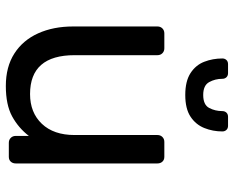

<svg xmlns="http://www.w3.org/2000/svg" viewBox="-90 -682 783 642"><g transform="rotate(90 301.0 -361.5)"><path d="M268 10Q204 10 159.5 -18.5Q115 -47 92 -98Q69 -149 69 -215V-497Q69 -507 75.5 -513.5Q82 -520 92 -520H142Q152 -520 158.5 -513.5Q165 -507 165 -497V-220Q165 -71 295 -71Q357 -71 394.5 -110.5Q432 -150 432 -220V-497Q432 -507 438.5 -513.5Q445 -520 455 -520H505Q515 -520 521 -513.5Q527 -507 527 -497V-23Q527 -13 521 -6.5Q515 0 505 0H458Q448 0 441.5 -6.5Q435 -13 435 -23V-67Q408 -32 369.5 -11Q331 10 268 10ZM298 -590Q252 -590 225 -607.5Q198 -625 187 -653.5Q176 -682 176 -714Q176 -722 181 -727.5Q186 -733 195 -733H225Q234 -733 239 -727.5Q244 -722 244 -714Q244 -690 255 -670Q266 -650 298 -650Q331 -650 341.5 -670Q352 -690 352 -714Q352 -722 357 -727.5Q362 -733 371 -733H401Q410 -733 415 -727.5Q420 -722 420 -714Q420 -682 408.5 -653.5Q397 -625 370.5 -607.5Q344 -590 298 -590Z"/></g></svg>

Font: DVN-Rubik
Style: Regular
Weight: 400
Designer: Hubert and Fischer
Foundry: Hubert & Fischer
Version: Version 2.102